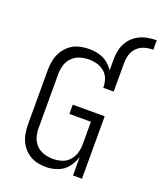

<svg xmlns="http://www.w3.org/2000/svg" viewBox="-167 -1035 962 1147"><g transform="rotate(20 314.0 -461.0)"><path d="M263 8Q301 8 338 -5.5Q375 -19 399 -50Q423 -81 434 -118V0H491V-397H288V-338H425V-195Q425 -167 417 -139.5Q409 -112 389.5 -90.5Q370 -69 343 -60.5Q316 -52 287 -52Q258 -52 230 -60.5Q202 -69 181.5 -89.5Q161 -110 152.5 -138Q144 -166 144 -195V-540Q144 -569 152.5 -597Q161 -625 182 -646Q203 -667 231 -675.5Q259 -684 288 -684Q315 -684 341 -676.5Q367 -669 387.5 -651Q408 -633 416.5 -607Q425 -581 425 -554H491V-735Q491 -763 499 -789.5Q507 -816 527 -835.5Q547 -855 573.5 -862.5Q600 -870 628 -870V-930Q596 -930 564.5 -923.5Q533 -917 505.5 -900Q478 -883 459 -856.5Q440 -830 432.5 -798.5Q425 -767 425 -735V-664Q409 -690 384 -709Q359 -728 329 -735.5Q299 -743 268 -743Q236 -743 205 -735.5Q174 -728 148.5 -708.5Q123 -689 106.5 -661.5Q90 -634 83.5 -603Q77 -572 77 -540V-195Q77 -164 83 -133Q89 -102 105 -74.5Q121 -47 146 -27.5Q171 -8 201.5 0Q232 8 263 8Z"/></g></svg>

Font: Iosevka Sparkle Light
Style: Regular
Weight: 300
Designer: Belleve Invis
Foundry: Belleve Invis
Version: Version 4.5.0; ttfautohint (v1.8.3)